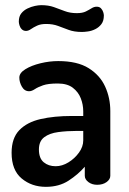

<svg xmlns="http://www.w3.org/2000/svg" viewBox="-20 -717 499 745"><path d="M158 8Q103 8 64 -24.5Q25 -57 25 -124Q25 -181 55 -212Q85 -243 137.5 -255Q190 -267 259 -267H303V-285Q303 -311 293.5 -335.5Q284 -360 262.5 -376.5Q241 -393 204 -393Q167 -393 147 -386Q127 -379 115 -371Q103 -363 93 -363Q75 -363 65 -380.5Q55 -398 55 -416Q55 -434 78.5 -448.5Q102 -463 137 -471.5Q172 -480 206 -480Q280 -480 324 -452.5Q368 -425 388 -381Q408 -337 408 -286V-35Q408 -21 393.5 -10.5Q379 0 357 0Q337 0 323 -10.5Q309 -21 309 -35V-70Q283 -40 246 -16Q209 8 158 8ZM196 -72Q221 -72 245.5 -87Q270 -102 286.5 -125Q303 -148 303 -172V-209H278Q240 -209 206 -204.5Q172 -200 151.5 -184.5Q131 -169 131 -137Q131 -103 149.5 -87.5Q168 -72 196 -72ZM298 -593Q268 -593 246.5 -601Q225 -609 205 -616.5Q185 -624 159 -624Q138 -624 124 -617.5Q110 -611 100 -604Q90 -597 81 -597Q71 -597 64.5 -603.5Q58 -610 55.5 -619Q53 -628 53 -633Q53 -653 62.5 -665Q72 -677 86.5 -684Q101 -691 115.5 -694Q130 -697 140 -697Q168 -697 189 -689.5Q210 -682 231 -674Q252 -666 278 -666Q300 -666 313 -672.5Q326 -679 335.5 -685Q345 -691 355 -691Q366 -691 372 -684.5Q378 -678 380.5 -670Q383 -662 383 -657Q383 -636 373.5 -623.5Q364 -611 350 -604Q336 -597 321.5 -595Q307 -593 298 -593Z"/></svg>

Font: Dosis SemiBold
Style: Regular
Weight: 600
Designer: EdgarTolentino, PabloImpallari, IginoMarini
Foundry: EdgarTolentino, PabloImpallari, IginoMarini
Version: Version 3.001; ttfautohint (v1.8.2)